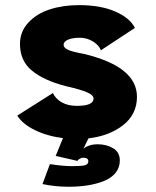

<svg xmlns="http://www.w3.org/2000/svg" viewBox="-20 -532 610 750"><path d="M282.5 96.5 197.5 77 226 7.5Q163.5 -0.5 115.5 -24.2Q67.5 -48 47.5 -80.5L186.5 -168.5Q198 -145 222 -131.8Q246 -118.5 280 -118.5Q345.5 -118.5 345.5 -147Q345.5 -160.5 320 -171.5Q294.5 -182.5 235.5 -196Q150.5 -218 104.2 -256.5Q58 -295 58 -360Q58 -408.5 90.8 -443.8Q123.5 -479 175 -495.5Q226.5 -512 289 -512Q373 -512 430.2 -487Q487.5 -462 507 -423L374 -335.5Q367.5 -354.5 344 -369.5Q320.5 -384.5 292 -384.5Q262 -384.5 245.2 -376.8Q228.5 -369 228.5 -357.5Q228.5 -344.5 247.8 -336.5Q267 -328.5 307.5 -321.5Q515 -272 515 -154Q515 -85.5 461 -43.2Q407 -1 325.5 8.5L306 48.5Q329 31.5 360.5 31.5Q396 31.5 422 47Q448 62.5 448 95Q448 122.5 431.5 143Q415 163.5 386.2 175Q357.5 186.5 323 192Q288.5 197.5 248.5 197.5Q195 197.5 146 187L175 109Q224 117 263.5 117Q296 117 310.5 113.8Q325 110.5 325 98Q325 84 304.5 84Q299 84 292 87.8Q285 91.5 282.5 96.5Z"/></svg>

Font: League Mono Narrow ExtraBold
Style: Regular
Weight: 800
Width: 3
Designer: Tyler Finck
Foundry: The League of Moveable Type / Tyler Finck
Version: Version 2.210